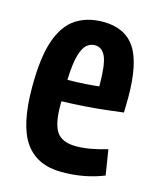

<svg xmlns="http://www.w3.org/2000/svg" viewBox="-91 -616 567 691"><g transform="rotate(15 193.0 -270.5)"><path d="M203 10Q112 10 67 -53Q22 -116 22 -259Q22 -369 44 -432.5Q66 -496 108 -523.5Q150 -551 209 -551Q290 -551 328 -495Q366 -439 366 -310Q366 -302 365.5 -284Q365 -266 365 -255Q341 -252 303 -247.5Q265 -243 221.5 -240Q178 -237 137 -236Q137 -232 137 -228.5Q137 -225 137 -221Q137 -151 157.5 -122Q178 -93 229 -93Q256 -93 285.5 -98.5Q315 -104 345 -113L360 -19Q289 10 203 10ZM138 -316Q172 -316 206.5 -318.5Q241 -321 255 -323Q255 -403 242 -432.5Q229 -462 202 -462Q185 -462 171.5 -450.5Q158 -439 149 -407.5Q140 -376 138 -316Z"/></g></svg>

Font: Georama Condensed SemiBold
Style: Regular
Weight: 600
Width: 3
Designer: Jean-Baptiste Levee
Foundry: Production Type
Version: Version 1.000